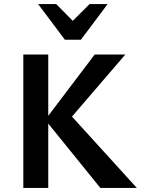

<svg xmlns="http://www.w3.org/2000/svg" viewBox="-20 -927 695 947"><path d="M475 0 203 -336 447 -658H598L305 -317L315 -374L655 0ZM95 0V-658H218V0ZM300 -731 321 -806 422 -907H511L379 -731ZM300 -731 168 -907H257L359 -804L379 -731Z"/></svg>

Font: Ysabeau
Style: Bold
Weight: 700
Designer: Christian Thalmann (Catharsis Fonts)
Version: Version 2.000;gftools[0.9.27.dev2+g8671c4b]